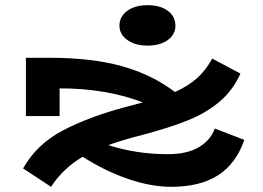

<svg xmlns="http://www.w3.org/2000/svg" viewBox="-20 -707 1015 741"><path d="M923 -167Q891 -75 821.5 -30.5Q752 14 640 14Q564 14 475.5 -16Q387 -46 299 -102Q223 -57 177 14L69 -57Q122 -151 223.5 -204Q325 -257 468 -295L492 -301L531 -312Q390 -366 210 -366V-259H80V-484H170Q335 -484 451 -451.5Q567 -419 655 -352Q705 -374 739.5 -404.5Q774 -435 799 -481L908 -423Q879 -359 829 -316Q779 -273 708.5 -244Q638 -215 532 -187Q450 -166 398 -147Q506 -112 628 -112Q702 -112 747.5 -139Q793 -166 809 -211ZM441 -608Q441 -643 471 -665Q501 -687 549 -687Q599 -687 628 -665Q657 -643 657 -608Q657 -574 627.5 -552.5Q598 -531 549 -531Q501 -531 471 -553Q441 -575 441 -608Z"/></svg>

Font: BioRhyme Expanded ExtraBold
Style: Regular
Weight: 800
Width: 7
Designer: Aoife Mooney
Foundry: Aoife Mooney Type
Version: Version 1.000